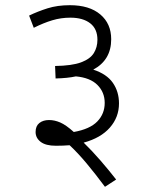

<svg xmlns="http://www.w3.org/2000/svg" viewBox="-20 -652 591 739"><path d="M92 -592Q125 -608 163 -620Q201 -632 249 -632Q324 -632 366 -596.5Q408 -561 408 -501Q408 -421 339 -384Q391 -367 414.5 -333Q438 -299 438 -254Q438 -201 403 -161Q368 -121 302 -103Q334 -72 366.5 -34.5Q399 3 427 39L384 67Q346 16 313 -23.5Q280 -63 248 -93Q223 -91 195 -91Q156 -91 136.5 -106Q117 -121 117 -144Q117 -167 131.5 -178.5Q146 -190 169 -190Q190 -190 212 -180.5Q234 -171 264 -144Q326 -155 354.5 -184.5Q383 -214 383 -256Q383 -297 355 -325Q327 -353 272 -358Q240 -351 194 -350L192 -398Q257 -399 292 -412Q327 -425 341 -447.5Q355 -470 355 -499Q355 -541 327 -562.5Q299 -584 251 -584Q215 -584 181.5 -574Q148 -564 110 -545Z"/></svg>

Font: RS Noto Sans Light
Style: Regular
Weight: 300
Designer: Monotype Design Team
Foundry: Monotype Imaging Inc.
Version: Version 3.10